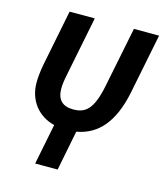

<svg xmlns="http://www.w3.org/2000/svg" viewBox="-108 -606 775 891"><g transform="rotate(15 279.0 -161.0)"><path d="M425 -522 367 -234C343 -114 307 -88 249 -88C198 -88 171 -114 171 -167C171 -189 174 -208 181 -242L237 -522H116L62 -251C56 -217 53 -191 53 -164C53 -82 101 -16 183 5L144 200H252L290 8C393 -10 457 -87 487 -228L546 -522Z"/></g></svg>

Font: Braiins Sans SemiBold
Style: Italic
Weight: 600
Italic angle: -11.31°
Designer: Mike Abbink, Paul van der Laan, Pieter van Rosmalen, Jiri Chlebus, Lubos Buracinsky
Foundry: Bold Monday, Sudetype
Version: Version 1.000;hotconv 1.0.109;makeotfexe 2.5.65596